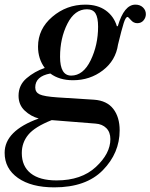

<svg xmlns="http://www.w3.org/2000/svg" viewBox="-76 -482 649 828"><path d="M239 -136Q180 -136 141 -165Q76 -153 76 -105Q76 -84 95 -75Q114 -66 172 -62L330 -52Q385 -48 412.5 -12.5Q440 23 440 80Q440 178 367.5 252Q295 326 158 326Q59 326 1.5 285.5Q-56 245 -56 177Q-56 82 91 29Q57 20 30.5 -5Q4 -30 4 -69Q4 -115 38.5 -144.5Q73 -174 117 -189Q88 -228 88 -281Q88 -357 149.5 -409.5Q211 -462 292 -462Q345 -462 380 -437Q415 -412 428 -369H432Q459 -462 508 -462Q528 -462 540.5 -450Q553 -438 553 -421Q553 -406 543 -394Q533 -382 516 -382Q500 -382 488.5 -395.5Q477 -409 474 -409Q466 -409 457.5 -382.5Q449 -356 433 -290Q423 -221 367.5 -178.5Q312 -136 239 -136ZM336 51 147 36Q74 65 46 99Q18 133 18 178Q18 235 56.5 265.5Q95 296 168 296Q275 296 337.5 238Q400 180 400 118Q400 88 382.5 70.5Q365 53 336 51ZM231 -156Q283 -156 315 -222Q347 -288 347 -367Q347 -406 336 -424Q325 -442 299 -442Q246 -442 214.5 -379.5Q183 -317 183 -237Q183 -156 231 -156Z"/></svg>

Font: Libre Bodoni
Style: Italic
Weight: 400
Italic angle: -13°
Designer: Pablo Impallari, Rodrigo Fuenzalida
Foundry: Pablo Impallari, Rodrigo Fuenzalida
Version: Version 1.001